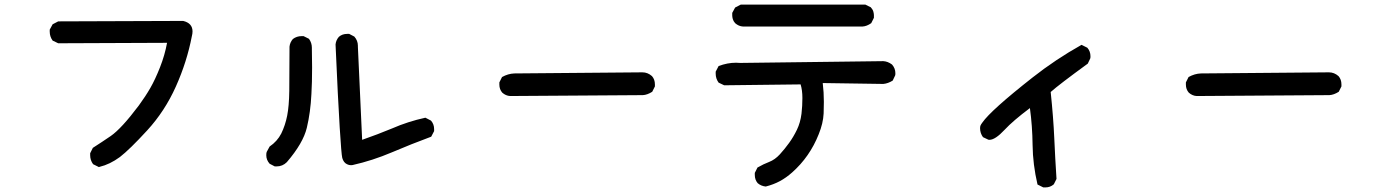

<svg xmlns="http://www.w3.org/2000/svg" viewBox="-20 -735 6040 839"><path d="M374 -56.6Q374 -59.6 374 -65.4L385.7 -88.9Q426.8 -115.2 463.9 -140.6Q510.7 -172.9 586.9 -274.4Q616.2 -314.5 637.2 -351.1Q658.2 -387.7 679.2 -440.9Q700.2 -494.1 710 -547.9L234.4 -545.9L210 -557.6Q197.3 -575.2 197.3 -596.7Q197.3 -599.6 197.3 -605.5L210 -628.9L234.4 -641.6L780.3 -643.6Q821.3 -633.8 821.3 -597.7Q821.3 -587.9 818.4 -577.1Q796.9 -464.8 748.5 -356.9Q700.2 -249 623 -165Q545.9 -81.1 503.9 -48.8Q460 -16.6 415 -5.9L412.1 -4.9L386.7 -17.6Q374 -35.2 374 -56.6Z M1342.8 -520.5Q1343.8 -474.6 1343.8 -440.4Q1343.8 -373 1340.8 -324.2Q1336.9 -244.1 1320.8 -176.8Q1304.7 -109.4 1233.4 -26.4Q1214.8 -7.8 1188.5 -7.8Q1185.5 -7.8 1180.7 -7.8L1158.2 -19.5Q1143.6 -36.1 1143.6 -56.6Q1143.6 -67.4 1145.5 -71.3L1158.2 -94.7Q1191.4 -117.2 1209 -151.4Q1226.6 -187.5 1234.9 -229.5Q1243.2 -271.5 1244.1 -337.9L1245.1 -531.2Q1247.1 -549.8 1259.8 -564.5Q1276.4 -577.1 1297.9 -577.1Q1300.8 -577.1 1306.6 -577.1L1330.1 -565.4Q1342.8 -547.9 1342.8 -526.4Q1342.8 -523.4 1342.8 -520.5ZM1520.5 -13.7Q1507.8 -11.7 1496.1 -17.6Q1481.4 -24.4 1475.6 -44.9Q1471.7 -60.5 1464.4 -178.7Q1457 -296.9 1446.3 -540Q1446.3 -540 1446.3 -541Q1448.2 -559.6 1460.9 -574.2Q1475.6 -586.9 1497.1 -586.9Q1500 -586.9 1505.9 -586.9L1528.3 -575.2Q1543.9 -557.6 1543.9 -535.2Q1543.9 -533.2 1543.9 -530.3L1562.5 -124Q1629.9 -147.5 1693.4 -173.8Q1762.7 -204.1 1838.9 -220.7L1863.3 -208Q1877 -192.4 1877 -170.9Q1877 -168 1877 -162.1L1864.3 -137.7Q1777.3 -105.5 1692.4 -69.3Q1607.4 -33.2 1520.5 -13.7Z M2174.8 -330.1Q2162.1 -344.7 2162.1 -365.2Q2162.1 -369.1 2162.1 -375L2173.8 -398.4Q2200.2 -413.1 2227.5 -414.1Q2260.7 -415 2787.1 -418.9Q2810.5 -418.9 2829.1 -402.3Q2841.8 -387.7 2841.8 -366.2Q2841.8 -363.3 2841.8 -357.4L2830.1 -334Q2808.6 -320.3 2789.1 -319.3L2209 -315.4Q2190.4 -316.4 2174.8 -330.1Z M3575.2 -372.1Q3580.1 -332 3580.1 -290Q3580.1 -266.6 3579.1 -239.3Q3577.1 -196.3 3557.6 -148.4Q3518.6 -49.8 3441.4 18.6Q3415 42 3387.7 56.6Q3360.4 71.3 3326.2 80.1Q3305.7 78.1 3291 65.4Q3278.3 50.8 3278.3 29.3Q3278.3 26.4 3278.3 20.5L3290 -2.9Q3317.4 -18.6 3340.8 -27.3Q3366.2 -37.1 3387.7 -60.5Q3409.2 -84 3428.2 -110.4Q3447.3 -136.7 3462.4 -168Q3477.5 -199.2 3482.4 -238.3Q3486.3 -272.5 3486.3 -306.6Q3486.3 -340.8 3478.5 -366.2L3144.5 -362.3L3120.1 -374Q3107.4 -391.6 3107.4 -413.1Q3107.4 -416 3107.4 -421.9L3120.1 -446.3Q3158.2 -460.9 3196.3 -460.9Q3206.1 -460.9 3214.8 -460L3839.8 -467.8Q3859.4 -466.8 3877.9 -453.1Q3892.6 -436.5 3892.6 -415Q3892.6 -407.2 3891.6 -405.3L3880.9 -382.8Q3860.4 -370.1 3839.8 -368.2ZM3192.4 -633.8Q3184.6 -642.6 3182.1 -651.9Q3179.7 -661.1 3179.7 -667Q3179.7 -672.9 3179.7 -678.7L3192.4 -702.1L3216.8 -714.8H3761.7L3785.2 -703.1Q3793.9 -693.4 3796.4 -684.1Q3798.8 -674.8 3798.8 -668.9Q3798.8 -663.1 3798.8 -657.2L3787.1 -633.8Q3767.6 -620.1 3749 -619.1H3226.6Q3208 -620.1 3192.4 -633.8Z M4303.7 -124Q4299.8 -124 4297.9 -125L4275.4 -135.7Q4262.7 -153.3 4262.7 -174.8Q4262.7 -181.6 4264.6 -186.5Q4266.6 -191.4 4272.5 -199.2Q4309.6 -252.9 4492.2 -396.5Q4592.8 -475.6 4706.1 -539.1L4731.4 -526.4Q4745.1 -510.7 4745.1 -489.3Q4745.1 -481.4 4744.1 -479.5L4733.4 -457Q4607.4 -365.2 4571.3 -333Q4583 -220.7 4586.9 -132.3Q4590.8 -43.9 4596.7 46.9L4585 70.3Q4569.3 84 4547.9 84Q4544.9 84 4539.1 84L4513.7 71.3Q4493.2 -16.6 4492.2 -101.1Q4491.2 -185.5 4480.5 -262.7Q4406.2 -207 4370.1 -168Q4329.1 -124 4303.7 -124Z M5174.8 -330.1Q5162.1 -344.7 5162.1 -365.2Q5162.1 -369.1 5162.1 -375L5173.8 -398.4Q5200.2 -413.1 5227.5 -414.1Q5260.7 -415 5787.1 -418.9Q5810.5 -418.9 5829.1 -402.3Q5841.8 -387.7 5841.8 -366.2Q5841.8 -363.3 5841.8 -357.4L5830.1 -334Q5808.6 -320.3 5789.1 -319.3L5209 -315.4Q5190.4 -316.4 5174.8 -330.1Z"/></svg>

Font: JasonHandwriting2
Style: SemiBold
Weight: 600
Version: Version 1.04.7